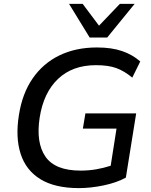

<svg xmlns="http://www.w3.org/2000/svg" viewBox="-20 -958 775 987"><path d="M59 0ZM386 9Q262 9 187.5 -37Q113 -83 86 -167.5Q59 -252 77 -365Q94 -477 148 -555Q202 -633 286 -673.5Q370 -714 478 -714Q555 -714 609 -695Q663 -676 701 -642L660 -559Q619 -593 578 -608Q537 -623 473 -623Q353 -623 278.5 -552.5Q204 -482 184 -354Q164 -225 213.5 -153Q263 -81 394 -81Q436 -81 474 -87.5Q512 -94 549 -106L579 -297H406L419 -375H680L627 -45Q580 -19 513 -5Q446 9 386 9ZM441 -765 335 -938H405L489 -826L596 -938H672L531 -765Z"/></svg>

Font: Winston Medium
Style: Italic
Weight: 500
Italic angle: -9°
Designer: Original fonts by Vernon Adams / Changes by Cristiano Sobral
Foundry: Original fonts by Vernon Adams / Changes by Cristiano Sobral
Version: Version 2.503;July 17, 2020;FontCreator 13.0.0.2655 64-bit